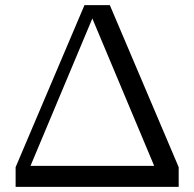

<svg xmlns="http://www.w3.org/2000/svg" viewBox="-20 -730 759 750"><path d="M41 0V-77L310 -710H409L678 -77V0ZM597 -47 323 -700 358 -699 84 -46 72 -82H617Z"/></svg>

Font: Roboto Serif 72pt
Style: Regular
Weight: 400
Designer: Greg Gazdowicz
Foundry: Commercial Type
Version: Version 1.008